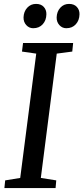

<svg xmlns="http://www.w3.org/2000/svg" viewBox="-20 -963 427 983"><path d="M2.5 0 6.5 -39.5 83.5 -52 165.5 -688.5 92.5 -699 98 -743H354.5L350 -699L270.5 -688.5L189 -52L268 -39.5L264.5 0ZM150 -818.5Q129 -818.5 114.5 -834.5Q100 -850.5 100.5 -874Q101.5 -904 119.5 -923.5Q137.5 -943 164.5 -943Q190 -943 204 -927.8Q218 -912.5 217.5 -890Q217 -859 198.8 -838.8Q180.5 -818.5 150 -818.5ZM319.5 -818.5Q298.5 -818.5 284 -834.5Q269.5 -850.5 270 -874Q271 -904 288.8 -923.5Q306.5 -943 333.5 -943Q359 -943 373.2 -927.8Q387.5 -912.5 387 -890Q386.5 -859 368.2 -838.8Q350 -818.5 319.5 -818.5Z"/></svg>

Font: Merriweather Light 18pt
Style: Italic
Weight: 400
Italic angle: -7.8°
Version: Version 2.101